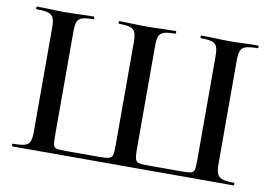

<svg xmlns="http://www.w3.org/2000/svg" viewBox="-69 -735 1193 845"><g transform="rotate(10 527.0 -312.5)"><path d="M32 -12Q68 -12 85 -17Q102 -22 108 -36.5Q114 -51 114 -81V-544Q114 -574 108 -588Q102 -602 85 -607.5Q68 -613 32 -613Q30 -613 30 -619Q30 -625 32 -625L85 -624Q129 -622 156 -622Q186 -622 234 -624L286 -625Q289 -625 289 -619Q289 -613 286 -613Q252 -613 236 -607.5Q220 -602 214.5 -588Q209 -574 209 -544V-83Q209 -49 212 -38Q215 -27 225.5 -24Q236 -21 268 -21H414Q447 -21 459.5 -24.5Q472 -28 475.5 -39.5Q479 -51 479 -83V-544Q479 -574 473 -588Q467 -602 451 -607.5Q435 -613 401 -613Q398 -613 398 -619Q398 -625 401 -625Q497 -622 527 -622Q553 -622 599 -624L652 -625Q655 -625 655 -619Q655 -613 652 -613Q618 -613 601.5 -607.5Q585 -602 579.5 -588Q574 -574 574 -544V-82Q574 -51 578 -39Q582 -27 594 -24Q606 -21 638 -21H780Q815 -21 826.5 -24Q838 -27 841 -38Q844 -49 844 -83V-544Q844 -574 838.5 -588Q833 -602 817 -607.5Q801 -613 767 -613Q764 -613 764 -619Q764 -625 767 -625L820 -624Q866 -622 897 -622Q923 -622 969 -624L1020 -625Q1023 -625 1023 -619Q1023 -613 1020 -613Q984 -613 967.5 -607.5Q951 -602 945 -588Q939 -574 939 -544V-81Q939 -51 945.5 -37Q952 -23 968.5 -17.5Q985 -12 1020 -12Q1023 -12 1023 -6Q1023 0 1020 0H32Q30 0 30 -6Q30 -12 32 -12Z"/></g></svg>

Font: Cormorant Infant SemiBold
Style: Regular
Weight: 600
Designer: Christian Thalmann (Catharsis Fonts)
Foundry: Catharsis Fonts
Version: Version 4.000